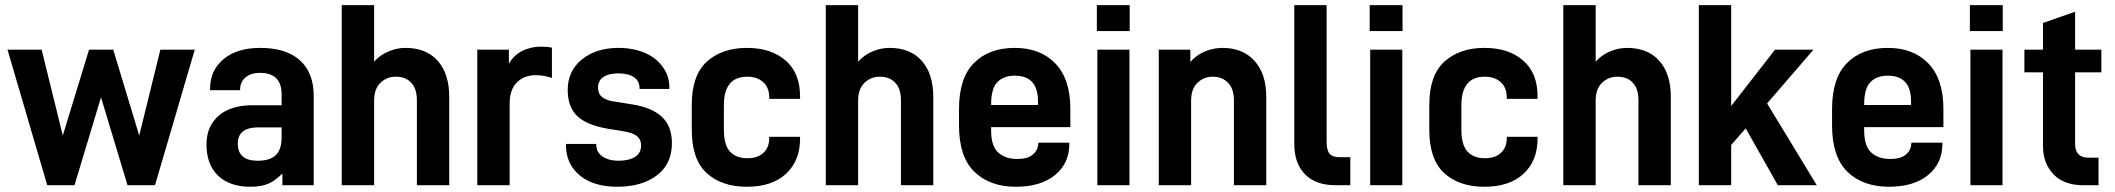

<svg xmlns="http://www.w3.org/2000/svg" viewBox="-20 -710 8106 736"><path d="M8.8 -519.5H139.6L220.7 -190.4L321.3 -519.5H414.1L513.7 -190.4L594.7 -519.5H726.6L574.2 0H468.8L367.2 -336.9L265.6 0H161.1Z M1128.9 -479.5Q1182.6 -431.6 1182.6 -341.8V0H1062.5V-44.9Q1049.8 -32.2 1036.1 -22Q1022.5 -11.7 1008.8 -5.9Q981.4 5.9 939.5 5.9Q860.4 5.9 815.4 -37.1Q771.5 -80.1 771.5 -156.2Q771.5 -225.6 818.4 -266.6Q864.3 -306.6 949.2 -306.6H1059.6V-347.7Q1059.6 -430.7 976.6 -430.7Q941.4 -430.7 920.9 -413.1Q900.4 -395.5 900.4 -367.2V-364.3H785.2V-368.2Q785.2 -440.4 836.9 -483.4Q888.7 -526.4 977.5 -526.4Q1076.2 -526.4 1128.9 -479.5ZM1038.1 -116.2Q1059.6 -137.7 1059.6 -184.6V-221.7H969.7Q891.6 -221.7 891.6 -159.2Q891.6 -93.8 967.8 -93.8Q1015.6 -93.8 1038.1 -116.2Z M1290 -690.4H1414.1V-473.6Q1436.5 -499 1468.8 -512.7Q1501 -526.4 1534.2 -526.4Q1614.3 -526.4 1658.2 -476.6Q1702.1 -426.8 1702.1 -338.9V0H1578.1V-324.2Q1578.1 -370.1 1556.6 -392.6Q1535.2 -416 1497.1 -416Q1461.9 -416 1437.5 -391.6Q1414.1 -368.2 1414.1 -324.2V0H1290Z M1809.6 -519.5H1930.7V-465.8Q1949.2 -498 1981.4 -514.6Q2014.6 -531.2 2053.7 -531.2Q2079.1 -531.2 2095.7 -527.3V-411.1Q2078.1 -417 2063 -419.4Q2047.9 -421.9 2034.2 -421.9Q1989.3 -421.9 1960.9 -393.6Q1933.6 -366.2 1933.6 -311.5V0H1809.6Z M2203.1 -37.1Q2149.4 -81.1 2149.4 -154.3V-158.2H2265.6V-156.2Q2265.6 -127 2289.1 -110.4Q2313.5 -93.8 2350.6 -93.8Q2390.6 -93.8 2414.1 -108.4Q2437.5 -123 2437.5 -152.3Q2437.5 -176.8 2419.9 -189.5Q2403.3 -202.1 2363.3 -208L2308.6 -216.8Q2229.5 -230.5 2193.4 -264.6Q2156.2 -299.8 2156.2 -365.2Q2156.2 -438.5 2210.9 -482.4Q2265.6 -526.4 2350.6 -526.4Q2408.2 -526.4 2453.1 -506.8Q2496.1 -488.3 2521.5 -452.1Q2545.9 -418 2545.9 -375V-369.1H2431.6V-372.1Q2431.6 -399.4 2410.2 -414.1Q2388.7 -428.7 2350.6 -428.7Q2312.5 -428.7 2292 -414.1Q2272.5 -400.4 2272.5 -374Q2272.5 -350.6 2288.1 -337.9Q2304.7 -324.2 2337.9 -320.3L2399.4 -310.5Q2477.5 -298.8 2516.6 -262.7Q2555.7 -226.6 2555.7 -161.1Q2555.7 -81.1 2497.1 -37.1Q2439.5 5.9 2346.7 5.9Q2255.9 5.9 2203.1 -37.1Z M2688.5 -46.9Q2631.8 -99.6 2631.8 -211.9V-308.6Q2631.8 -419.9 2688.5 -472.7Q2747.1 -526.4 2842.8 -526.4Q2891.6 -526.4 2928.7 -513.7Q2965.8 -501 2993.2 -476.6Q3046.9 -428.7 3046.9 -340.8V-331.1H2928.7V-336.9Q2928.7 -374 2906.2 -394.5Q2882.8 -416 2844.7 -416Q2754.9 -416 2754.9 -306.6V-212.9Q2754.9 -154.3 2778.3 -128.9Q2801.8 -103.5 2844.7 -103.5Q2884.8 -103.5 2906.2 -124Q2928.7 -144.5 2928.7 -179.7V-185.5H3046.9V-178.7Q3046.9 -93.8 2993.2 -43.9Q2939.5 5.9 2842.8 5.9Q2746.1 5.9 2688.5 -46.9Z M3145.5 -690.4H3269.5V-473.6Q3292 -499 3324.2 -512.7Q3356.4 -526.4 3389.6 -526.4Q3469.7 -526.4 3513.7 -476.6Q3557.6 -426.8 3557.6 -338.9V0H3433.6V-324.2Q3433.6 -370.1 3412.1 -392.6Q3390.6 -416 3352.5 -416Q3317.4 -416 3293 -391.6Q3269.5 -368.2 3269.5 -324.2V0H3145.5Z M3779.3 -222.7V-209Q3779.3 -151.4 3805.7 -126Q3833 -100.6 3878.9 -100.6Q3918 -100.6 3937.5 -116.2Q3959 -132.8 3960 -160.2L3960.9 -163.1H4079.1V-158.2Q4079.1 -84 4024.4 -39.1Q3969.7 5.9 3874 5.9Q3774.4 5.9 3714.8 -51.8Q3656.2 -109.4 3656.2 -228.5V-292Q3656.2 -410.2 3712.9 -467.8Q3770.5 -526.4 3870.1 -526.4Q3967.8 -526.4 4025.4 -466.8Q4083 -407.2 4083 -292V-222.7ZM3802.7 -394.5Q3779.3 -370.1 3779.3 -310.5V-307.6H3959V-321.3Q3959 -419.9 3870.1 -419.9Q3826.2 -419.9 3802.7 -394.5Z M4186.5 -519.5H4309.6V0H4186.5ZM4184.6 -690.4H4310.5V-590.8H4184.6Z M4421.9 -519.5H4543V-472.7Q4567.4 -500 4598.6 -512.7Q4631.8 -526.4 4666 -526.4Q4745.1 -526.4 4790 -475.6Q4834 -425.8 4834 -338.9V0H4710V-324.2Q4710 -369.1 4688.5 -391.6Q4666 -416 4628.9 -416Q4593.8 -416 4569.3 -391.6Q4545.9 -368.2 4545.9 -324.2V0H4421.9Z M4983.4 -41Q4941.4 -83 4941.4 -158.2V-690.4H5065.4V-166Q5065.4 -133.8 5077.1 -120.1Q5088.9 -107.4 5114.3 -107.4H5156.2V0H5099.6Q5024.4 0 4983.4 -41Z M5232.4 -519.5H5355.5V0H5232.4ZM5230.5 -690.4H5356.4V-590.8H5230.5Z M5515.6 -46.9Q5459 -99.6 5459 -211.9V-308.6Q5459 -419.9 5515.6 -472.7Q5574.2 -526.4 5669.9 -526.4Q5718.8 -526.4 5755.9 -513.7Q5793 -501 5820.3 -476.6Q5874 -428.7 5874 -340.8V-331.1H5755.9V-336.9Q5755.9 -374 5733.4 -394.5Q5710 -416 5671.9 -416Q5582 -416 5582 -306.6V-212.9Q5582 -154.3 5605.5 -128.9Q5628.9 -103.5 5671.9 -103.5Q5711.9 -103.5 5733.4 -124Q5755.9 -144.5 5755.9 -179.7V-185.5H5874V-178.7Q5874 -93.8 5820.3 -43.9Q5766.6 5.9 5669.9 5.9Q5573.2 5.9 5515.6 -46.9Z M5972.7 -690.4H6096.7V-473.6Q6119.1 -499 6151.4 -512.7Q6183.6 -526.4 6216.8 -526.4Q6296.9 -526.4 6340.8 -476.6Q6384.8 -426.8 6384.8 -338.9V0H6260.7V-324.2Q6260.7 -370.1 6239.3 -392.6Q6217.8 -416 6179.7 -416Q6144.5 -416 6120.1 -391.6Q6096.7 -368.2 6096.7 -324.2V0H5972.7Z M6671.9 -217.8 6616.2 -154.3V0H6492.2V-690.4H6616.2V-303.7L6784.2 -519.5H6931.6L6753.9 -313.5L6944.3 0H6794.9Z M7126 -222.7V-209Q7126 -151.4 7152.3 -126Q7179.7 -100.6 7225.6 -100.6Q7264.6 -100.6 7284.2 -116.2Q7305.7 -132.8 7306.6 -160.2L7307.6 -163.1H7425.8V-158.2Q7425.8 -84 7371.1 -39.1Q7316.4 5.9 7220.7 5.9Q7121.1 5.9 7061.5 -51.8Q7002.9 -109.4 7002.9 -228.5V-292Q7002.9 -410.2 7059.6 -467.8Q7117.2 -526.4 7216.8 -526.4Q7314.5 -526.4 7372.1 -466.8Q7429.7 -407.2 7429.7 -292V-222.7ZM7149.4 -394.5Q7126 -370.1 7126 -310.5V-307.6H7305.7V-321.3Q7305.7 -419.9 7216.8 -419.9Q7172.9 -419.9 7149.4 -394.5Z M7533.2 -519.5H7656.2V0H7533.2ZM7531.2 -690.4H7657.2V-590.8H7531.2Z M7934.6 -432.6V-158.2Q7934.6 -105.5 7986.3 -105.5H8024.4V0H7965.8Q7893.6 0 7853.5 -40Q7811.5 -82 7811.5 -150.4V-432.6H7740.2V-519.5H7811.5V-622.1L7934.6 -665V-519.5H8035.2V-432.6Z"/></svg>

Font: DINish
Style: Bold
Weight: 700
Designer: Bert Driehuis
Foundry: Playbeing
Version: Version 3.008; git-95204e4c-release